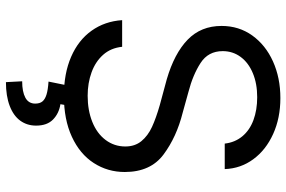

<svg xmlns="http://www.w3.org/2000/svg" viewBox="-179 -578 965 647"><g transform="rotate(90 303.5 -254.5)"><path d="M307.6 -638.7Q261.7 -638.7 226.6 -624Q191.4 -609.4 171.9 -583Q152.3 -556.6 152.3 -522.5Q152.3 -473.6 192.4 -447.8Q232.4 -421.9 289.1 -407.2L359.4 -387.7Q441.4 -367.2 500.5 -323.2Q559.6 -279.3 559.6 -192.4Q559.6 -134.8 529.3 -87.9Q499 -41 440.9 -14.2Q382.8 12.7 302.7 12.7Q227.5 12.7 171.4 -11.7Q115.2 -36.1 83.5 -80.6Q51.8 -125 47.9 -183.6H137.7Q141.6 -145.5 164.6 -119.6Q187.5 -93.8 223.6 -80.6Q259.8 -67.4 302.7 -67.4Q351.6 -67.4 390.6 -83Q429.7 -98.6 451.7 -127.9Q473.6 -157.2 473.6 -194.3Q473.6 -226.6 455.6 -248.5Q437.5 -270.5 407.7 -284.2Q377.9 -297.9 334 -310.5L247.1 -334Q160.2 -359.4 113.8 -404.3Q67.4 -449.2 67.4 -518.6Q67.4 -577.1 99.6 -622.1Q131.8 -667 187 -691.9Q242.2 -716.8 310.5 -716.8Q377.9 -716.8 431.6 -692.4Q485.4 -668 516.6 -625.5Q547.9 -583 549.8 -529.3H463.9Q460 -563.5 439.5 -588.4Q418.9 -613.3 384.8 -626Q350.6 -638.7 307.6 -638.7ZM335.9 -2.9 331.1 24.4Q362.3 29.3 382.8 49.3Q403.3 69.3 403.3 106.4Q403.3 136.7 386.7 159.7Q370.1 182.6 336.9 195.3Q303.7 208 256.8 208L253.9 153.3Q289.1 153.3 309.1 142.6Q329.1 131.8 329.1 109.4Q329.1 93.8 321.8 85Q314.5 76.2 298.8 71.3Q283.2 66.4 254.9 64.5L268.6 -2.9Z"/></g></svg>

Font: Pretendard GOV Variable
Style: Regular
Weight: 400
Designer: Base glyphs from Inter by Rasmus Andersson; Hangul glyphs from Noto Sans CJK(Source Han Sans) by Jang Soo-young and Kang
Foundry: Kil Hyung-jin
Version: Version 1.307;Glyphs 3.2 (3192)